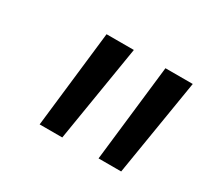

<svg xmlns="http://www.w3.org/2000/svg" viewBox="-71 -837 492 463"><g transform="rotate(30 175.0 -605.5)"><path d="M186 -740 142 -471H79L110 -740ZM350 -740 306 -471H243L274 -740Z"/></g></svg>

Font: Pathway Extreme 8pt Thin 12pt Light
Style: Italic
Weight: 300
Italic angle: -8°
Version: Version 1.001;gftools[0.9.26]